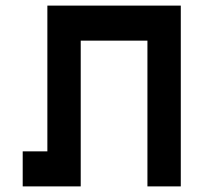

<svg xmlns="http://www.w3.org/2000/svg" viewBox="-20 -654 726 685"><path d="M61 11V-114H149V-634H625V11H506V-509H268V11Z"/></svg>

Font: Pixelify Sans SemiBold
Style: Regular
Weight: 600
Designer: Stefie Justprince
Foundry: Typecalism Foundryline
Version: Version 1.000